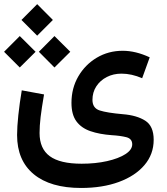

<svg xmlns="http://www.w3.org/2000/svg" viewBox="-40 -704 818 943"><path d="M695.3 -422.4 658.2 -319.8Q606.4 -342.3 556.6 -342.3Q516.6 -342.3 484.4 -325.7Q452.1 -309.1 433.1 -280Q414.1 -251 414.1 -213.4Q414.1 -172.9 450 -161.4Q485.8 -149.9 563.5 -143.1Q631.8 -137.7 673.3 -111.3Q714.8 -85 714.8 -17.6Q714.8 53.7 669.4 106.9Q624 160.2 543.7 189.7Q463.4 219.2 358.4 219.2Q207.5 219.2 125.7 151.6Q43.9 84 43.9 -41Q43.9 -80.1 50 -138.4Q56.2 -196.8 66.9 -260.3L176.3 -240.2Q164.6 -172.4 159.4 -128.9Q154.3 -85.4 154.3 -50.8Q154.3 26.4 204.6 63.2Q254.9 100.1 360.8 100.1Q429.2 100.1 485.6 87.4Q542 74.7 575.7 53.2Q609.4 31.7 609.4 4.9Q609.4 -22.9 580.1 -30.3Q550.8 -37.6 509.8 -40Q448.7 -44.4 404.1 -59.8Q359.4 -75.2 335.2 -108.2Q311 -141.1 311 -198.7Q311 -271 344.7 -328.9Q378.4 -386.7 435.5 -420.7Q492.7 -454.6 562.5 -454.6Q626.5 -454.6 695.3 -422.4ZM65.4 -606 142.6 -683.6 219.7 -606 142.6 -528.8ZM150.9 -449.7 227.5 -526.9 305.2 -449.7 227.5 -372.6ZM-20 -449.7 57.1 -526.9 134.8 -449.7 57.1 -372.6Z"/></svg>

Font: Estedad-FD SemiBold
Style: Regular
Weight: 600
Designer: Amin Abedi
Version: Version 7.3